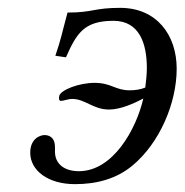

<svg xmlns="http://www.w3.org/2000/svg" viewBox="-20 -459 470 489"><path d="M120 -84C120 -112 102 -115 93 -115C86 -115 57 -109 57 -70C57 -25 102 10 171 10C225 10 276 -3 317 -37C387 -95 430 -197 430 -284C430 -370 379 -439 286 -439C219 -439 217 -427 152 -427C137 -372 136 -361 121 -317L148 -313C175 -374 194 -406 269 -406C335 -406 354 -348 354 -286C354 -269 352 -252 350 -236C338 -231 324 -229 310 -229C274 -229 263 -248 221 -248C181 -248 135 -230 131 -215C130 -211 129 -202 135 -202C142 -202 153 -207 164 -207C197 -207 217 -180 258 -180C287 -180 322 -196 345 -208C327 -130 268 -23 181 -23C143 -23 120 -42 120 -73Z"/></svg>

Font: Libertinus Serif
Style: Italic
Weight: 400
Italic angle: -12°
Designer: Philipp H. Poll, Khaled Hosny
Foundry: Caleb Maclennan
Version: Version 7.050;RELEASE